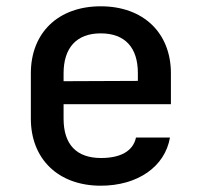

<svg xmlns="http://www.w3.org/2000/svg" viewBox="-20 -580 640 610"><path d="M523 -347C523 -476 435 -560 300 -560C165 -560 78 -476 78 -347V-203C78 -75 165 10 300 10C417 10 504 -50 520 -143H412C403 -100 363 -78 301 -78C223 -78 182 -121 182 -203V-249H523ZM182 -347C182 -428 223 -474 300 -474C377 -474 418 -429 418 -348V-323L182 -322Z"/></svg>

Font: Tekne LDO SemiBold
Style: Regular
Weight: 600
Monospace: yes
Designer: Alessio Laiso, Mario Rullo, Paolo Rosset
Foundry: Alessio Laiso
Version: Version 1.000;hotconv 1.0.109;makeotfexe 2.5.65596